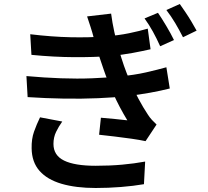

<svg xmlns="http://www.w3.org/2000/svg" viewBox="-20 -876 1040 959"><path d="M769 -812Q787 -786 810.5 -746.5Q834 -707 849 -676L780 -645Q762 -685 743.5 -718.5Q725 -752 702 -784ZM878 -856Q890 -839 906 -815.5Q922 -792 936.5 -767.5Q951 -743 962 -723L894 -690Q874 -729 855 -761Q836 -793 811 -826ZM131 -705Q239 -692 332.5 -690Q426 -688 504 -694Q571 -699 624.5 -710Q678 -721 718 -733L732 -630Q693 -621 642 -611.5Q591 -602 528 -596Q451 -590 350 -590.5Q249 -591 137 -602ZM112 -496Q201 -488 284 -485Q367 -482 440.5 -485Q514 -488 573 -494Q651 -501 709.5 -514.5Q768 -528 811 -540L828 -434Q785 -423 730 -413Q675 -403 614 -396Q551 -389 469.5 -385.5Q388 -382 298 -383.5Q208 -385 118 -391ZM448 -688Q441 -715 432.5 -741Q424 -767 415 -794L535 -808Q541 -762 551 -716.5Q561 -671 573.5 -628.5Q586 -586 599 -548Q611 -513 630 -469Q649 -425 672 -382Q695 -339 719 -303Q728 -289 738.5 -277.5Q749 -266 762 -254L707 -171Q679 -177 638 -183Q597 -189 554 -194Q511 -199 475 -203L484 -288Q517 -285 555.5 -281.5Q594 -278 616 -275Q576 -341 546.5 -406.5Q517 -472 498 -528Q486 -563 477 -590Q468 -617 461.5 -640.5Q455 -664 448 -688ZM291 -269Q273 -244 260 -217Q247 -190 247 -157Q247 -100 300 -74Q353 -48 458 -48Q528 -48 589.5 -53.5Q651 -59 705 -69L699 44Q647 53 584 58Q521 63 458 63Q359 63 287.5 42Q216 21 177.5 -22.5Q139 -66 138 -135Q137 -182 150 -218.5Q163 -255 180 -290Z"/></svg>

Font: Noto Sans HK SemiBold
Style: Regular
Weight: 600
Version: Version 2.004-H2;hotconv 1.0.118;makeotfexe 2.5.65603